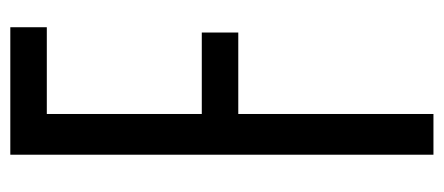

<svg xmlns="http://www.w3.org/2000/svg" viewBox="-258 -582 840 363"><g transform="rotate(-90 161.5 -400.0)"><path d="M51 0V-800H292V-731H128V-438H282V-369H128V0Z"/></g></svg>

Font: Big Shoulders Display Medium
Style: Regular
Weight: 500
Designer: Patric King
Foundry: XO Type Co
Version: Version 1.000; ttfautohint (v1.8.2)